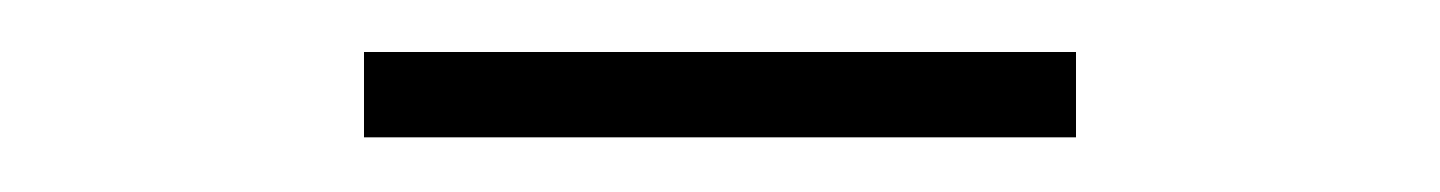

<svg xmlns="http://www.w3.org/2000/svg" viewBox="-20 -672 540 72"><path d="M116.5 -620.5V-652.5H383.5V-620.5Z"/></svg>

Font: Newsreader 60pt Light
Style: Regular
Weight: 300
Designer: Hugues Gentile
Foundry: Production Type
Version: Version 1.003